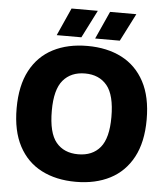

<svg xmlns="http://www.w3.org/2000/svg" viewBox="-62 -1005 927 1070"><g transform="rotate(5 401.5 -470.0)"><path d="M401.5 10Q291.5 10 209.8 -32Q128 -74 83 -158.5Q38 -243 38 -370Q38 -497 83 -581.5Q128 -666 209.8 -708Q291.5 -750 401.5 -750Q512 -750 593.8 -707.8Q675.5 -665.5 720.5 -581.2Q765.5 -497 765.5 -370Q765.5 -243.5 720.2 -159Q675 -74.5 593.2 -32.2Q511.5 10 401.5 10ZM401.5 -144Q481.5 -144 525 -196.5Q568.5 -249 568.5 -366.5Q568.5 -489.5 524.5 -542.8Q480.5 -596 401.5 -596Q323 -596 278.8 -544Q234.5 -492 234.5 -373.5Q234.5 -249.5 278.2 -196.8Q322 -144 401.5 -144ZM440 -795 510 -950H657L578 -795ZM225 -795 294.5 -950H441.5L363 -795Z"/></g></svg>

Font: Encode Sans XBd
Style: Regular
Weight: 800
Designer: Multiple Designers
Foundry: Impallari Type
Version: Version 3.002; ttfautohint (v1.8.3) -l 8 -r 50 -G 200 -x 14 